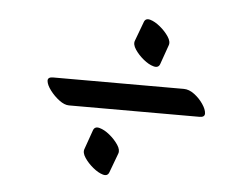

<svg xmlns="http://www.w3.org/2000/svg" viewBox="-39 -570 599 508"><g transform="rotate(5 260.5 -315.5)"><path d="M395 -462 377 -411Q373 -400 360 -403.5Q347 -407 333 -418.5Q319 -430 310 -443.5Q301 -457 305 -467L324 -518Q328 -529 340.5 -525.5Q353 -522 367 -510.5Q381 -499 390 -485.5Q399 -472 395 -462ZM98 -351H445Q459 -351 473 -340.5Q487 -330 496.5 -316Q506 -302 506.5 -291.5Q507 -281 493 -281H146Q134 -281 120 -291.5Q106 -302 95.5 -316Q85 -330 84 -340.5Q83 -351 98 -351ZM287 -165 268 -114Q264 -103 251.5 -106.5Q239 -110 225 -121.5Q211 -133 202 -146.5Q193 -160 197 -170L215 -221Q219 -232 232 -228.5Q245 -225 259 -213.5Q273 -202 282 -188.5Q291 -175 287 -165Z"/></g></svg>

Font: Story Script
Style: Regular
Weight: 400
Designer: Lana Roulhac, Ben Buysse
Version: Version 1.000; ttfautohint (v1.8.4.7-5d5b)